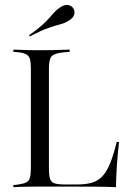

<svg xmlns="http://www.w3.org/2000/svg" viewBox="-20 -777 542 797"><path d="M137.1 -2.4Q115.3 -2.4 96 -2Q76.6 -1.6 61.3 -1.2Q46 -0.8 35.5 0V-8.9L52.4 -10.5Q75.8 -13.7 87.9 -19.4Q100 -25 104 -38.7Q108.1 -52.4 108.1 -78.2V-369.4H183.1V-78.2Q183.1 -50 187.5 -35.5Q191.9 -21 206 -16.1Q220.2 -11.3 248.4 -11.3H301.6Q337.1 -11.3 362.5 -19Q387.9 -26.6 405.6 -46Q423.4 -65.3 437.5 -100Q451.6 -134.7 464.5 -187.9H474.2Q468.5 -138.7 465.3 -91.9Q462.1 -45.2 461.3 0Q430.6 -1.6 386.3 -2Q341.9 -2.4 276.6 -2.4H145.2ZM137.1 -568.5H146H150Q174.2 -568.5 196.8 -569Q219.4 -569.4 238.3 -570.2Q257.3 -571 269.4 -571V-562.1L243.5 -559.7Q204.8 -555.6 194 -543.1Q183.1 -530.6 183.1 -492.7V-369.4H108.1V-492.7Q108.1 -519.4 104 -532.7Q100 -546 87.9 -552Q75.8 -558.1 52.4 -560.5L35.5 -562.1V-571Q46 -571 61.3 -570.2Q76.6 -569.4 96 -569Q115.3 -568.5 137.1 -568.5ZM104 -625.8 100.8 -630.6Q133.9 -654 152.8 -671Q171.8 -687.9 183.5 -701.2Q195.2 -714.5 205.2 -725.8Q215.3 -737.1 231.5 -747.6Q249.2 -758.9 263.3 -756Q277.4 -753.2 284.7 -741.9Q291.9 -730.6 287.9 -716.5Q283.9 -702.4 266.1 -691.9Q249.2 -680.6 229.4 -675.8Q209.7 -671 180.6 -660.9Q151.6 -650.8 104 -625.8Z"/></svg>

Font: Playfair 144pt SemiCondensed Light
Style: Regular
Weight: 300
Width: 4
Designer: Claus Eggers Sørensen
Foundry: Claus Eggers Sørensen
Version: Version 2.203